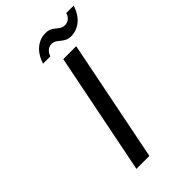

<svg xmlns="http://www.w3.org/2000/svg" viewBox="-259 -953 1039 1039"><g transform="rotate(-45 260.5 -434.0)"><path d="M276 -700H375L235 0H136ZM181 -760Q199 -814 232.5 -841Q266 -868 307 -868Q327 -868 340.5 -861.5Q354 -855 364.5 -846Q375 -837 386 -830Q397 -823 413 -823Q429 -823 443 -833Q457 -843 464 -865H521Q503 -811 469 -784Q435 -757 395 -757Q374 -757 360.5 -764Q347 -771 336.5 -780Q326 -789 315 -796Q304 -803 289 -803Q272 -803 258.5 -792.5Q245 -782 237 -760Z"/></g></svg>

Font: Albert Sans Medium
Style: Italic
Weight: 500
Italic angle: -11.25°
Designer: Andreas Rasmussen
Foundry: a.Foundry
Version: Version 1.025